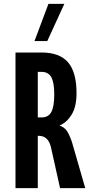

<svg xmlns="http://www.w3.org/2000/svg" viewBox="-20 -971 460 991"><path d="M195 -365Q230 -365 245 -393Q260 -421 260 -485Q260 -546 244.5 -573Q229 -600 195 -600H175V-365ZM158 -759 230 -951H312L224 -759ZM60 0V-700H195Q287 -700 331 -649.5Q375 -599 375 -490Q375 -420 349.5 -379Q324 -338 287 -323Q311 -315 324 -297Q337 -279 351 -239L420 0H290L243 -211Q229 -270 180 -270H175V0Z"/></svg>

Font: Gully ECD Medium
Style: Regular
Weight: 500
Width: 2
Designer: jaikishan Patel
Foundry: MagicType
Version: Version 1.000;Glyphs 3.2 (3242)